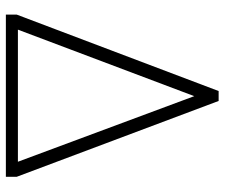

<svg xmlns="http://www.w3.org/2000/svg" viewBox="-74 -672 747 638"><g transform="rotate(90 299.0 -353.5)"><path d="M29 -36 283 -707H316L568 -36V0H29ZM518 -40 300 -626 79 -40Z"/></g></svg>

Font: Trirong ExtraLight
Style: Regular
Weight: 275
Designer: Katatrad Team
Foundry: CadsonDemak
Version: Version 1.001